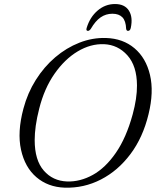

<svg xmlns="http://www.w3.org/2000/svg" viewBox="-20 -896 762 930"><path d="M493.5 -712Q575.5 -709.5 631.2 -662.5Q687 -615.5 706.5 -533.2Q726 -451 699.5 -343Q672.5 -230.5 612 -149.8Q551.5 -69 468.8 -26.5Q386 16 292.5 13Q212 10 156.2 -37.8Q100.5 -85.5 81.8 -170.8Q63 -256 93.5 -370Q113.5 -445.5 153.5 -509Q193.5 -572.5 247.5 -618.5Q301.5 -664.5 364.5 -689.2Q427.5 -714 493.5 -712ZM305 -17Q368.5 -15 429.8 -49Q491 -83 541.2 -155.8Q591.5 -228.5 622.5 -341.5Q644 -420.5 643.5 -482.5Q643 -576.5 597.2 -627.8Q551.5 -679 484 -682Q419 -684.5 356.2 -647Q293.5 -609.5 244 -538.5Q194.5 -467.5 170 -370Q158.5 -325.5 153.2 -287.2Q148 -249 148 -217.5Q148 -120.5 191.8 -70Q235.5 -19.5 305 -17ZM524.5 -829.5Q493 -829.5 467.5 -812Q442 -794.5 420 -756.5Q413 -746.5 406 -746.5Q395 -746.5 400 -761.5Q416 -813.5 453 -845Q490 -876.5 537 -876.5Q584 -876.5 604.2 -844.8Q624.5 -813 613.5 -761Q610.5 -746.5 600 -746.5Q592.5 -746.5 591 -756.5Q589.5 -795 572.8 -812.2Q556 -829.5 524.5 -829.5Z"/></svg>

Font: Fraunces 72pt S050 Light
Style: Italic
Weight: 300
Italic angle: -16°
Version: Version 1.000; ttfautohint (v1.8.3)